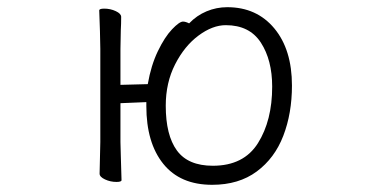

<svg xmlns="http://www.w3.org/2000/svg" viewBox="-20 -501 1040 534"><path d="M315 -214V-106L316 -68L318 0Q318 5 304 5Q287 5 272 -2Q257 -9 257 -18L259 -106V-365L258 -414L256 -472Q256 -477 270 -477Q287 -477 302 -470Q317 -463 317 -454Q317 -433 316 -418L315 -365V-265L391 -267Q400 -319 419 -358.5Q438 -398 458.5 -419.5Q479 -441 489 -441Q496 -441 506 -436Q527 -458 554.5 -469.5Q582 -481 612 -481Q694 -481 743 -422Q792 -363 792 -263Q792 -186 768 -123.5Q744 -61 694 -24Q644 13 570 13Q481 13 434 -45.5Q387 -104 387 -206V-217ZM572 -40Q658 -40 697.5 -103Q737 -166 737 -260Q737 -334 705.5 -382.5Q674 -431 608 -431Q571 -431 532 -402Q493 -373 467 -322Q441 -271 441 -207Q441 -125 472 -82.5Q503 -40 572 -40Z"/></svg>

Font: JyunsaiKaai Light
Style: Regular
Weight: 300
Designer: Fontworks Inc.
Version: Version 0.030;April 7, 2024;FontCreator 14.0.0.2901 64-bit